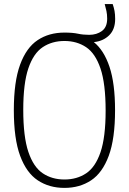

<svg xmlns="http://www.w3.org/2000/svg" viewBox="-20 -908 629 937"><path d="M294.5 9Q220 9 164.5 -27.8Q109 -64.5 78.2 -147.8Q47.5 -231 47.5 -370Q47.5 -509 78 -592.2Q108.5 -675.5 163.8 -712.2Q219 -749 294.5 -749Q335 -749 360.2 -743.5Q385.5 -738 415 -738Q452 -738 477.5 -756.8Q503 -775.5 503 -817Q503 -837.5 499.5 -854Q496 -870.5 491 -888H530Q536 -870.5 539 -854.2Q542 -838 542 -815.5Q542 -764.5 512.8 -735.8Q483.5 -707 438 -702.5Q487.5 -662.5 514.5 -581.5Q541.5 -500.5 541.5 -370Q541.5 -231 510.8 -147.8Q480 -64.5 424.5 -27.8Q369 9 294.5 9ZM294.5 -32Q355 -32 400.2 -62Q445.5 -92 470.5 -165.2Q495.5 -238.5 495.5 -368Q495.5 -499.5 470.5 -573.5Q445.5 -647.5 400.2 -677.8Q355 -708 294.5 -708Q234 -708 188.8 -678Q143.5 -648 118.5 -574.8Q93.5 -501.5 93.5 -372Q93.5 -240.5 118.5 -166.5Q143.5 -92.5 188.8 -62.2Q234 -32 294.5 -32Z"/></svg>

Font: Encode Sans Condensed Condensed ExtraLight
Style: Regular
Weight: 200
Width: 3
Designer: Multiple Designers
Foundry: Impallari Type
Version: Version 3.000; ttfautohint (v1.8.3) -l 8 -r 50 -G 200 -x 14 